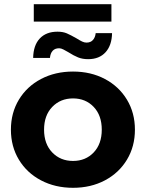

<svg xmlns="http://www.w3.org/2000/svg" viewBox="-20 -887 695 915"><path d="M32 -269Q32 -349 70 -412Q108 -475 175.5 -510.5Q243 -546 328 -546Q413 -546 480 -510.5Q547 -475 585 -412Q623 -349 623 -269Q623 -189 585 -126Q547 -63 480 -27.5Q413 8 328 8Q243 8 175.5 -27.5Q108 -63 70 -126Q32 -189 32 -269ZM465 -269Q465 -337 426.5 -377.5Q388 -418 328 -418Q268 -418 229 -377.5Q190 -337 190 -269Q190 -201 229 -160.5Q268 -120 328 -120Q388 -120 426.5 -160.5Q465 -201 465 -269ZM306 -638Q294 -645 282.5 -651Q271 -657 262 -657Q242 -657 231 -645Q220 -633 218 -611H138Q139 -671 169.5 -703.5Q200 -736 254 -736Q280 -736 298.5 -728Q317 -720 345 -704Q361 -694 371.5 -689Q382 -684 392 -684Q412 -684 423 -696.5Q434 -709 436 -729H514Q513 -671 483 -638Q453 -605 400 -605Q373 -605 352 -613.5Q331 -622 306 -638ZM141 -867H511V-784H141Z"/></svg>

Font: Montserrat Alternates
Style: Bold
Weight: 700
Designer: Julieta Ulanovsky
Foundry: Julieta Ulanovsky
Version: Version 7.200